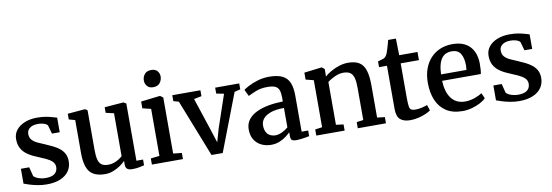

<svg xmlns="http://www.w3.org/2000/svg" viewBox="-59 -1218 4733 1647"><g transform="rotate(-10 2308.0 -394.5)"><path d="M242 11Q201 11 162.2 3.5Q123.5 -4 92.8 -13.8Q62 -23.5 45 -30V-159.5H117.5L137.5 -81Q143.5 -72 159.2 -63.5Q175 -55 196.8 -49.8Q218.5 -44.5 241.5 -44.5Q278.5 -44.5 301.5 -54.2Q324.5 -64 335.2 -81.5Q346 -99 346 -122Q346 -150 327 -169.2Q308 -188.5 273.8 -204.8Q239.5 -221 192.5 -240Q145.5 -259 113.5 -283Q81.5 -307 65 -339.5Q48.5 -372 48.5 -417Q48.5 -462 75.2 -495.8Q102 -529.5 149.2 -548.5Q196.5 -567.5 257 -567.5Q302 -567.5 335.2 -561.2Q368.5 -555 391.5 -547.8Q414.5 -540.5 427.5 -537.5V-410.5H360L339 -485Q334.5 -493 322.2 -499.2Q310 -505.5 292.8 -509.2Q275.5 -513 256.5 -513Q227 -513.5 204.8 -504.8Q182.5 -496 170.8 -480Q159 -464 159 -442.5Q159 -409.5 177.5 -389.5Q196 -369.5 225.8 -356Q255.5 -342.5 288 -329Q320.5 -315.5 351.2 -300.2Q382 -285 406.8 -265.2Q431.5 -245.5 446 -218Q460.5 -190.5 460.5 -152.5Q460.5 -104.5 435.5 -67.8Q410.5 -31 361.5 -10Q312.5 11 242 11Z M986.5 9.5Q956.5 9.5 942.2 -2.2Q928 -14 928 -41V-72.5Q910.5 -53.5 882.2 -34.2Q854 -15 820.5 -2Q787 11 751.5 11Q656.5 11 616.5 -39.2Q576.5 -89.5 576.5 -203.5V-490L523 -505V-554.5L675 -567.5H676L695.5 -554.5V-208Q695.5 -156 703.8 -124.2Q712 -92.5 732.5 -78Q753 -63.5 790.5 -63.5Q818.5 -63.5 842.2 -72.2Q866 -81 884.2 -93Q902.5 -105 914.5 -116V-490L844.5 -506V-554.5L1007.5 -567.5H1009.5L1033 -554.5V-55.5H1091L1090.5 -5.5Q1073 -1.5 1046.8 4Q1020.5 9.5 986.5 9.5Z M1158 0V-53.5L1234.5 -62V-471.5L1161 -489.5V-548.5L1327 -568H1329L1354 -549.5V-61.5L1428.5 -53.5V0ZM1284.5 -651.5Q1250.5 -651.5 1232.8 -672.5Q1215 -693.5 1215 -721Q1215 -752.5 1234.2 -776.2Q1253.5 -800 1292.5 -800H1293.5Q1327.5 -800 1345.2 -779.8Q1363 -759.5 1363 -732Q1363 -700.5 1343.8 -676Q1324.5 -651.5 1285.5 -651.5Z M1676 8 1479.5 -491 1433.5 -504V-555.5H1678.5V-504L1612 -491L1705 -209.5L1743 -91L1776 -206L1873 -491L1807 -504V-555.5H2016.5V-504L1965 -491L1773.5 8Z M2196 11Q2151 11 2112.8 -7Q2074.5 -25 2051.2 -61.5Q2028 -98 2028 -152.5Q2028 -201.5 2054.8 -236.5Q2081.5 -271.5 2127.5 -293.5Q2173.5 -315.5 2233 -326.2Q2292.5 -337 2358 -338V-369.5Q2358 -412 2349 -437Q2340 -462 2316.2 -472.8Q2292.5 -483.5 2248 -483.5Q2190 -483.5 2146.5 -465.8Q2103 -448 2079 -435.5L2051 -493Q2061.5 -502 2095.2 -520Q2129 -538 2176.8 -552.8Q2224.5 -567.5 2278.5 -567.5Q2351 -567.5 2393.2 -546.5Q2435.5 -525.5 2453.8 -481.8Q2472 -438 2472 -368.5V-55H2529V-6Q2518 -3.5 2498.5 0Q2479 3.5 2457.2 6.2Q2435.5 9 2417.5 9Q2388 9 2377 0.2Q2366 -8.5 2366 -38.5V-68.5Q2353.5 -55 2329.2 -36.2Q2305 -17.5 2271.2 -3.2Q2237.5 11 2196 11ZM2247.5 -63Q2272.5 -63 2303.8 -77.5Q2335 -92 2358 -112.5V-281.5Q2288 -281.5 2243 -265.8Q2198 -250 2176.5 -224Q2155 -198 2155 -165Q2155 -129.5 2167 -107Q2179 -84.5 2200 -73.8Q2221 -63 2247.5 -63Z M2651.5 -62V-471.5L2583 -489V-549.5L2735 -568H2738L2760.5 -549.5V-509L2759.5 -484.5Q2781 -504 2814.2 -523.2Q2847.5 -542.5 2887 -555.2Q2926.5 -568 2966 -568Q3028.5 -568 3064.2 -544.5Q3100 -521 3115.2 -471.2Q3130.5 -421.5 3130.5 -342V-61.5L3197 -54V0H2951.5V-53.5L3010 -61.5V-340.5Q3010 -393 3001.8 -426.2Q2993.5 -459.5 2972 -475.2Q2950.5 -491 2910.5 -491Q2885 -491 2859.5 -482.2Q2834 -473.5 2811.2 -460.5Q2788.5 -447.5 2772 -435V-62L2837 -53.5V0H2590V-53.5Z M3408 10Q3351 10 3321 -16.5Q3291 -43 3291 -108V-484.5H3222V-535Q3232.5 -538 3244.5 -541.2Q3256.5 -544.5 3267 -548Q3277.5 -551.5 3283 -556Q3289 -561 3293.2 -566.2Q3297.5 -571.5 3301.2 -578.8Q3305 -586 3308.5 -596Q3313.5 -608.5 3319.2 -628.5Q3325 -648.5 3330.8 -668.5Q3336.5 -688.5 3339.5 -701H3407L3410 -555.5H3569.5V-484.5H3410.5V-188Q3410.5 -134.5 3414.5 -110Q3418.5 -85.5 3431 -78.8Q3443.5 -72 3468 -72Q3495 -72 3524.8 -79Q3554.5 -86 3571 -93L3587.5 -43.5Q3571.5 -31.5 3542.8 -19Q3514 -6.5 3478.8 1.8Q3443.5 10 3408 10Z M3864 11Q3777.5 11 3721.2 -26Q3665 -63 3637.8 -128.5Q3610.5 -194 3610.5 -279Q3610.5 -346 3629.8 -399.8Q3649 -453.5 3684.2 -491.5Q3719.5 -529.5 3768 -549.8Q3816.5 -570 3874.5 -570Q3971 -570 4023.2 -518Q4075.5 -466 4078.5 -369.5Q4078.5 -338.5 4077 -315.5Q4075.5 -292.5 4071.5 -275H3734.5Q3736 -228 3747 -189.5Q3758 -151 3778.5 -123.2Q3799 -95.5 3829.2 -80.8Q3859.5 -66 3899 -66Q3940.5 -66 3982.8 -80.8Q4025 -95.5 4047.5 -112.5L4069 -65Q4052 -46.5 4020 -29.2Q3988 -12 3947.2 -0.5Q3906.5 11 3864 11ZM3735 -331H3956.5Q3957.5 -340 3958.2 -352Q3959 -364 3959 -373.5Q3959 -434 3936 -472.2Q3913 -510.5 3857 -510.5Q3832 -510.5 3810.8 -501.8Q3789.5 -493 3773.2 -472.8Q3757 -452.5 3747 -417.8Q3737 -383 3735 -331Z M4357.5 11Q4316.5 11 4277.8 3.5Q4239 -4 4208.2 -13.8Q4177.5 -23.5 4160.5 -30V-159.5H4233L4253 -81Q4259 -72 4274.8 -63.5Q4290.5 -55 4312.2 -49.8Q4334 -44.5 4357 -44.5Q4394 -44.5 4417 -54.2Q4440 -64 4450.8 -81.5Q4461.5 -99 4461.5 -122Q4461.5 -150 4442.5 -169.2Q4423.5 -188.5 4389.2 -204.8Q4355 -221 4308 -240Q4261 -259 4229 -283Q4197 -307 4180.5 -339.5Q4164 -372 4164 -417Q4164 -462 4190.8 -495.8Q4217.5 -529.5 4264.8 -548.5Q4312 -567.5 4372.5 -567.5Q4417.5 -567.5 4450.8 -561.2Q4484 -555 4507 -547.8Q4530 -540.5 4543 -537.5V-410.5H4475.5L4454.5 -485Q4450 -493 4437.8 -499.2Q4425.5 -505.5 4408.2 -509.2Q4391 -513 4372 -513Q4342.5 -513.5 4320.2 -504.8Q4298 -496 4286.2 -480Q4274.5 -464 4274.5 -442.5Q4274.5 -409.5 4293 -389.5Q4311.5 -369.5 4341.2 -356Q4371 -342.5 4403.5 -329Q4436 -315.5 4466.8 -300.2Q4497.5 -285 4522.2 -265.2Q4547 -245.5 4561.5 -218Q4576 -190.5 4576 -152.5Q4576 -104.5 4551 -67.8Q4526 -31 4477 -10Q4428 11 4357.5 11Z"/></g></svg>

Font: Merriweather SemiBold
Style: Regular
Weight: 600
Version: Version 2.100